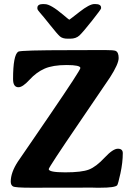

<svg xmlns="http://www.w3.org/2000/svg" viewBox="-20 -898 657 933"><path d="M321.3 -710H308.6Q284.2 -710 271.5 -720.9Q258.8 -731.9 223.1 -776.9Q187.5 -821.8 174.6 -835.9Q161.6 -850.1 161.6 -856.4V-859.9Q161.6 -878.4 190.4 -878.4L194.3 -877.9H198.2Q226.1 -877.9 288.1 -825.2Q315.4 -802.2 316.7 -802.2Q317.9 -802.2 366.5 -840.3Q415 -878.4 439 -878.4H442.4Q471.2 -878.4 471.2 -860.8V-857.4Q471.2 -853 427 -797.1Q382.8 -741.2 366 -725.6Q349.1 -710 321.3 -710ZM514.6 -522Q507.8 -511.2 362.3 -297.9Q216.8 -84.5 216.8 -76.2Q216.8 -60.5 297.1 -60.5Q377.4 -60.5 412.4 -74.2Q447.3 -87.9 488 -131.6Q528.8 -175.3 552.7 -175.3Q576.7 -175.3 576.7 -153.8Q576.7 -108.4 565.2 -55.4Q553.7 -2.4 549.3 2.4Q538.6 14.2 466.3 14.2H447.8L429.2 13.7L131.3 14.2Q54.2 14.2 43.2 7.8Q32.2 1.5 32.2 -15.6Q32.2 -59.6 66.9 -112.8Q73.7 -123 96.7 -156.2Q119.6 -189.5 140.6 -220.2L225.1 -343.8Q370.6 -557.1 370.6 -567.4Q370.6 -582 303.7 -582Q236.8 -582 196.8 -564.5Q156.7 -546.9 123.5 -510.5Q90.3 -474.1 69.8 -474.1Q43.5 -474.1 43.5 -513.7Q43.5 -630.9 68.8 -647Q80.6 -654.3 322.3 -654.3L489.3 -654.8Q532.2 -654.8 541.5 -650.9Q556.6 -644.5 556.6 -616Q556.6 -587.4 514.6 -522Z"/></svg>

Font: Averia Serif Libre RX
Style: Bold
Weight: 700
Version: Version 1.002